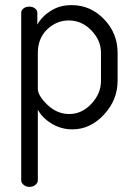

<svg xmlns="http://www.w3.org/2000/svg" viewBox="-20 -499 524 751"><path d="M63 207V-449Q63 -459 72 -466Q81 -473 95 -473Q108 -473 117 -466Q126 -459 126 -449V-403Q144 -435 179 -457Q214 -479 260 -479Q334 -479 387 -424Q440 -369 440 -292V-183Q440 -108 386.5 -50.5Q333 7 263 7Q219 7 182 -15.5Q145 -38 128 -70V207Q128 216 118.5 224Q109 232 95 232Q82 232 72.5 224Q63 216 63 207ZM128 -152Q128 -125 165.5 -89Q203 -53 251 -53Q300 -53 337.5 -93Q375 -133 375 -183V-292Q375 -341 337.5 -380Q300 -419 249 -419Q201 -419 164.5 -384Q128 -349 128 -292Z"/></svg>

Font: Terminal Dosis
Style: Regular
Weight: 400
Designer: Edgar Tolentino, Pablo Impallari, Igino Marini
Foundry: Edgar Tolentino, Pablo Impallari, Igino Marini
Version: Version 1.007